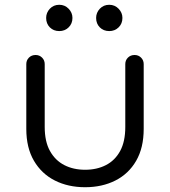

<svg xmlns="http://www.w3.org/2000/svg" viewBox="-20 -777 711 803"><path d="M336 6Q265 6 209.5 -22Q154 -50 122 -104.5Q90 -159 90 -238V-509Q90 -525 101 -536Q112 -547 129 -547Q145 -547 156 -536Q167 -525 167 -509V-246Q167 -185 189 -145.5Q211 -106 249 -86.5Q287 -67 336 -67Q385 -67 423 -86.5Q461 -106 482.5 -145.5Q504 -185 504 -246V-509Q504 -525 515 -536Q526 -547 543 -547Q559 -547 570 -536Q581 -525 581 -509V-238Q581 -159 549.5 -104.5Q518 -50 462.5 -22Q407 6 336 6ZM228 -647Q204 -647 188.5 -662.5Q173 -678 173 -702Q173 -724 188.5 -740.5Q204 -757 228 -757Q251 -757 267 -740.5Q283 -724 283 -702Q283 -678 267 -662.5Q251 -647 228 -647ZM437 -647Q413 -647 397.5 -662.5Q382 -678 382 -702Q382 -724 397.5 -740.5Q413 -757 437 -757Q460 -757 476 -740.5Q492 -724 492 -702Q492 -678 476 -662.5Q460 -647 437 -647Z"/></svg>

Font: Comfortaa
Style: Regular
Weight: 400
Designer: Johan Aakerlund
Foundry: Johan Aakerlund
Version: Version 3.104; ttfautohint (v1.8.1.43-b0c9)